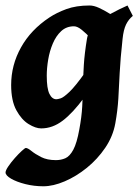

<svg xmlns="http://www.w3.org/2000/svg" viewBox="-33 -440 498 685"><path d="M412.1 -362.3Q402.8 -356 392.1 -339.6Q381.3 -323.2 371.1 -304.9Q360.8 -286.6 352.3 -273.7Q343.8 -260.7 338.4 -260.7Q332 -260.7 319.3 -273.7Q306.6 -286.6 290.8 -303.5Q274.9 -320.3 259 -333.3Q243.2 -346.2 231 -346.2Q204.1 -346.2 185.5 -329.1Q167 -312 155.5 -284.9Q144 -257.8 138.9 -227.3Q133.8 -196.8 133.8 -169.9Q133.8 -124.5 143.3 -105.2Q152.8 -85.9 168 -85.9Q172.9 -85.9 183.3 -89.1Q193.8 -92.3 215.1 -112.5Q236.3 -132.8 272 -183.1L267.6 -92.3Q226.6 -36.6 190.4 -9.3Q154.3 18.1 113.8 18.1Q94.2 18.1 69.1 2.7Q43.9 -12.7 25.4 -46.6Q6.8 -80.6 6.8 -136.7Q6.8 -208 42 -271Q77.1 -334 143.6 -377.9Q168.5 -394.5 203.6 -407.5Q238.8 -420.4 286.6 -420.4Q301.8 -420.4 320.3 -411.9Q338.9 -403.3 356.9 -392.1Q375 -380.9 389.6 -372.1Q404.3 -363.3 412.1 -362.3ZM440.9 -383.3Q425.8 -371.1 416.7 -352.5Q407.7 -334 404.3 -301.3Q396.5 -230 394 -179.9Q391.6 -129.9 389.2 -88.1Q386.7 -46.4 378.4 0Q370.1 46.4 342.5 87.2Q314.9 127.9 276.9 158.7Q238.8 189.5 197.8 207Q156.7 224.6 121.6 224.6Q88.4 224.6 57.4 216.8Q26.4 209 6.6 197.5Q-13.2 186 -13.2 175.3Q-13.2 168 -3.4 153.6Q6.3 139.2 19.8 124Q33.2 108.9 44.7 98.4Q56.2 87.9 59.1 87.9Q65.9 87.9 79.1 98.6Q92.3 109.4 113.8 120.4Q135.3 131.3 166.5 131.3Q184.6 131.3 200.2 124.5Q215.8 117.7 228.5 94.2Q241.2 70.8 250 21.5Q258.3 -22.9 260.3 -59.6Q262.2 -96.2 262.9 -131.8Q263.7 -167.5 266.1 -208.3Q268.6 -249 277.3 -301.8Q281.7 -329.1 305.9 -351.3Q330.1 -373.5 362.1 -390.9Q394 -408.2 421.9 -420.4Z"/></svg>

Font: Dai Banna SIL
Style: Bold Italic
Weight: 700
Italic angle: -11°
Designer: Victor Gaultney
Foundry: SIL International
Version: Version 4.000